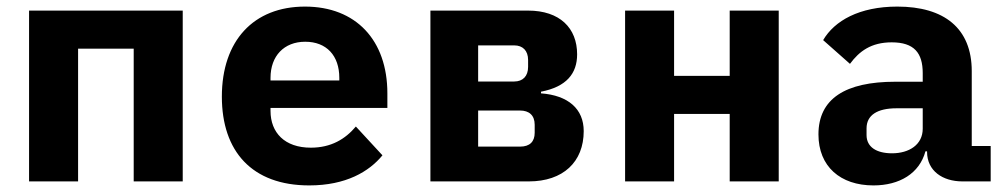

<svg xmlns="http://www.w3.org/2000/svg" viewBox="-20 -548 3041 580"><path d="M67.8 0H215.9V-400.9H383.9V0H532V-516H67.8Z M914.1 12.1C1025.2 12.1 1095.2 -29.8 1135.3 -78.8L1055 -165.8C1023.1 -127.8 980.1 -101.9 919 -101.9C840.2 -101.9 797.2 -147 797.2 -213.1V-221.9H1150.2V-266C1150.2 -426.8 1055 -528.1 901.3 -528.1C746.1 -528.1 650.2 -425.1 650.2 -256C650.2 -90.9 741.1 12.1 914.1 12.1ZM797.2 -305V-312.9C797.2 -378.9 838.1 -421.9 902 -421.9C966.3 -421.9 1005 -380 1005 -312.9V-305Z M1280.2 0H1577.4C1681.1 0 1743.3 -58.9 1743.3 -152C1743.3 -219.1 1696.4 -259.9 1614.3 -266V-271C1691.4 -285.9 1723.4 -326 1723.4 -383.9C1723.4 -463.1 1671.2 -516 1575.3 -516H1280.2ZM1424.4 -105.1V-214.1H1551.1C1578.1 -214.1 1595.2 -199.9 1595.2 -171.2V-147C1595.2 -120 1580.3 -105.1 1551.1 -105.1ZM1424.4 -301.8V-410.9H1533.4C1559.3 -410.9 1575.3 -394.9 1575.3 -366.8V-345.9C1575.3 -317.8 1559.3 -301.8 1533.4 -301.8Z M1868.3 0H2016.3V-203.8H2184.3V0H2332.4V-516H2184.3V-318.9H2016.3V-516H1868.3Z M2887.4 0H2972.7V-106.9H2915.5V-333.1C2915.5 -463.1 2831.7 -528.1 2690.7 -528.1C2575.6 -528.1 2500.7 -485.1 2466.6 -426.8L2547.6 -355.1C2575.6 -393.1 2611.5 -420.1 2673.7 -420.1C2741.5 -420.1 2767.4 -388.1 2767.4 -327.1V-301.1H2684.7C2533.7 -301.1 2452.4 -250 2452.4 -142C2452.4 -45.1 2518.5 12.1 2618.6 12.1C2697.4 12.1 2757.5 -24.1 2775.6 -90.9H2780.5V-89.1C2780.5 -32 2827.4 0 2887.4 0ZM2597.7 -139.9V-160.2C2597.7 -199.9 2629.6 -220.9 2688.6 -220.9H2767.4V-159.1C2767.4 -111.2 2726.6 -84.9 2674.7 -84.9C2627.5 -84.9 2597.7 -104 2597.7 -139.9Z"/></svg>

Font: Margiela Mono Bold
Style: Regular
Weight: 700
Designer: Mike Abbink, Paul van der Laan, Pieter van Rosmalen
Foundry: Bold Monday
Version: Version 2.003 2021